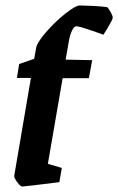

<svg xmlns="http://www.w3.org/2000/svg" viewBox="-20 -673 432 702"><path d="M392 -608Q392 -603 380 -582Q368 -561 358 -546Q334 -555 301 -566Q268 -577 259 -577Q251 -577 243.5 -561.5Q236 -546 232 -524L220 -455L317 -453L305 -387H209L155 -74L206 -59L197 -7Q70 9 61 9Q55 9 43 -7Q31 -23 32 -30L93 -388H42L50 -439L105 -458L112 -497Q115 -517 147.5 -554.5Q180 -592 218 -622.5Q256 -653 272 -653Q288 -653 317.5 -651.5Q347 -650 372 -647Q378 -641 385.5 -627Q393 -613 392 -608Z"/></svg>

Font: Grenze SemiBold
Style: Italic
Weight: 600
Italic angle: -10°
Designer: Renata Polastri
Foundry: Omnibus-Type
Version: Version 1.002; ttfautohint (v1.8)